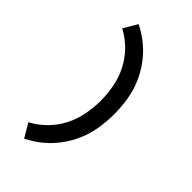

<svg xmlns="http://www.w3.org/2000/svg" viewBox="-295 -935 1189 1189"><g transform="rotate(45 300.0 -340.0)"><path d="M171 161 118 71Q173 42 217 -2.5Q261 -47 289 -101.5Q317 -156 329 -217Q341 -278 341 -340Q341 -402 329 -463Q317 -524 289 -578.5Q261 -633 217 -677.5Q173 -722 118 -751L171 -841Q217 -819 258 -787.5Q299 -756 332 -717.5Q365 -679 390 -634.5Q415 -590 430.5 -541.5Q446 -493 452.5 -442Q459 -391 459 -340Q459 -289 452.5 -238Q446 -187 430.5 -138.5Q415 -90 390 -45.5Q365 -1 332 37.5Q299 76 258 107.5Q217 139 171 161Z"/></g></svg>

Font: Iosevka Etoile
Style: Bold
Weight: 700
Designer: Belleve Invis
Foundry: Belleve Invis
Version: Version 28.1.0; ttfautohint (v1.8.4)